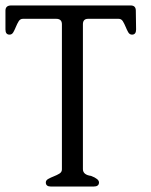

<svg xmlns="http://www.w3.org/2000/svg" viewBox="-20 -684 554 704"><path d="M479 -576Q479 -557 464 -557Q455 -557 450 -566Q445 -575 440.5 -586Q436 -597 430.5 -606Q425 -615 415 -615H303Q284 -615 284 -595V-64Q284 -43 314 -39Q343 -28 343 -15Q343 0 323 0H167Q148 0 148 -15Q148 -23 157 -28Q166 -33 177.5 -37.5Q189 -42 198 -47.5Q207 -53 207 -63V-595Q207 -615 186 -615H64Q54 -615 48.5 -606Q43 -597 38.5 -586Q34 -575 29 -566Q24 -557 15 -557Q0 -557 0 -576V-645Q0 -664 21 -664H459Q478 -664 478 -645Z"/></svg>

Font: Jura
Style: Regular
Weight: 400
Designer: Ed Merritt
Foundry: Ten by Twenty
Version: Version 1.007